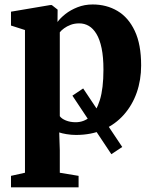

<svg xmlns="http://www.w3.org/2000/svg" viewBox="-20 -578 666 838"><path d="M466 95 296 -160.5 343 -192 513.5 63.5ZM28 239.5V189.5L89 176V-447L28 -466.5V-527L199.5 -556H206L231.5 -536L231 -482Q243 -499 265.5 -516.8Q288 -534.5 318.5 -546.5Q349 -558.5 384.5 -558.5Q445 -558.5 492.8 -530.2Q540.5 -502 568.2 -443.2Q596 -384.5 596 -292.5Q596 -229 576.8 -174Q557.5 -119 520.5 -77.2Q483.5 -35.5 431 -12.2Q378.5 11 311.5 11Q291 11 270.2 7.5Q249.5 4 238.5 0L241 78V176L323 189.5V239.5ZM310.5 -44.5Q345.5 -44.5 372.8 -67.5Q400 -90.5 415.8 -141.2Q431.5 -192 431.5 -274Q431.5 -329 423.5 -367.5Q415.5 -406 401 -430Q386.5 -454 367.5 -465Q348.5 -476 326 -476Q305.5 -476 288.8 -469.8Q272 -463.5 259.8 -454.5Q247.5 -445.5 241 -437V-71Q248.5 -60 267.5 -52.2Q286.5 -44.5 310.5 -44.5Z"/></svg>

Font: Merriweather 48pt ExtraBold
Style: Regular
Weight: 800
Version: Version 2.100